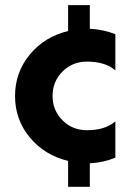

<svg xmlns="http://www.w3.org/2000/svg" viewBox="-20 -721 519 742"><path d="M315.9 -482.9Q259.8 -482.9 221.4 -444.3Q183.1 -405.8 183.1 -350.1Q183.1 -294.9 221.4 -256.3Q259.8 -217.8 315.9 -217.8Q386.7 -217.8 425.8 -252V-111.8Q380.9 -92.8 327.1 -89.8V1H243.2V-99.1Q152.3 -121.1 95.2 -189.9Q38.1 -258.8 38.1 -349.9Q38.1 -440.9 95 -510Q151.9 -579.1 243.2 -601.1V-701.2H327.1V-609.9Q380.4 -606.9 425.8 -588.9V-449.2Q386.7 -482.9 315.9 -482.9Z"/></svg>

Font: Oakes Grotesk
Style: Bold Italic
Weight: 700
Designer: Samuel Oakes
Foundry: Samuel Oakes
Version: Version 1.0 | wf-rip DC20170320